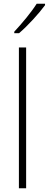

<svg xmlns="http://www.w3.org/2000/svg" viewBox="-20 -1016 263 1036"><path d="M223 -988V-996H178C149 -950 99 -890 57 -845V-837H83C130 -877 190 -943 223 -988ZM121 0V-760H82V0Z"/></svg>

Font: Noto Sans Gurmukhi UI SemiCondensed ExtraLight
Style: Regular
Weight: 200
Width: 4
Designer: Jelle Bosma - Monotype Design Team
Foundry: Monotype Imaging Inc.
Version: Version 2.004